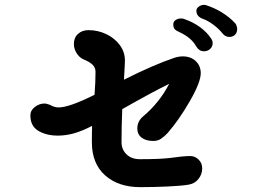

<svg xmlns="http://www.w3.org/2000/svg" viewBox="-20 -835 1040 790"><path d="M812 -142Q812 -118 796.5 -98.5Q781 -79 755 -75Q724 -70 667 -67.5Q610 -65 557 -65Q467 -65 412.5 -113.5Q358 -162 358 -250Q358 -294 359 -317Q316 -295 283 -286Q250 -277 218 -277Q168 -277 134 -299Q105 -319 105 -360Q105 -381 123.5 -395Q142 -409 162 -409Q173 -409 187 -403Q204 -393 221 -393Q265 -393 369 -445Q373 -496 373 -540Q373 -557 360.5 -569Q348 -581 321 -592Q305 -600 294.5 -617.5Q284 -635 284 -654Q284 -680 301 -695.5Q318 -711 344 -711Q383 -711 417.5 -694.5Q452 -678 473 -649.5Q494 -621 494 -586Q494 -573 490 -507Q611 -568 697 -597Q715 -603 732 -603Q765 -603 785.5 -583.5Q806 -564 806 -534Q806 -497 761.5 -419.5Q717 -342 670 -288Q656 -273 642.5 -264Q629 -255 611 -255Q581 -255 563 -268.5Q545 -282 545 -306Q545 -337 570 -357Q637 -414 676 -490Q612 -459 483 -386Q480 -316 480 -250Q480 -220 500.5 -200Q521 -180 556 -180Q637 -180 679 -185Q735 -193 763 -193Q782 -193 797 -178.5Q812 -164 812 -142ZM896 -697Q880 -717 857 -734Q834 -751 813 -758Q788 -768 788 -791Q788 -800 797 -807Q806 -814 817 -815Q824 -815 827 -814Q862 -803 893.5 -783.5Q925 -764 947 -740Q954 -733 956 -717Q956 -700 946.5 -691.5Q937 -683 924 -683Q907 -683 896 -697ZM788 -643Q768 -680 718 -703Q704 -709 698.5 -715.5Q693 -722 693 -735Q693 -746 702.5 -752.5Q712 -759 725 -759Q734 -759 740 -756Q775 -744 803.5 -723Q832 -702 849 -676Q855 -667 855 -658Q855 -643 844.5 -633.5Q834 -624 819 -624Q800 -624 788 -643Z"/></svg>

Font: Tsukimi Rounded
Style: Bold
Weight: 700
Designer: Takashi Funayama
Foundry: Takashi Funayama
Version: Version 1.032; ttfautohint (v1.8.3)